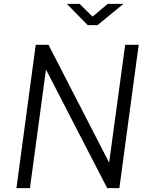

<svg xmlns="http://www.w3.org/2000/svg" viewBox="-20 -974 773 994"><path d="M545 -132 231 -742H165L65 0H135L218 -614L535 0H598L698 -742H628ZM459 -888 392 -954H326L434 -844H485L619 -954H538Z"/></svg>

Font: Cheyenne Sans Light
Style: Italic
Weight: 300
Italic angle: -8.13011°
Designer: The Public Sans project authors (U.S. Web Design System), Libre Franklin designed by Pablo Impallari and Rodrigo Fuenzal
Foundry: The Cheyenne Sans Project Authors
Version: Version 2.007